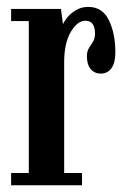

<svg xmlns="http://www.w3.org/2000/svg" viewBox="-20 -550 378 570"><path d="M13 0V-36.5H65.5V-487.5H13V-523.5H161L167 -477.5Q169 -484.5 178.8 -497Q188.5 -509.5 204.8 -519.5Q221 -529.5 242 -529.5Q284 -529.5 303.2 -490Q322.5 -450.5 322.5 -394.5Q322.5 -363.5 310.8 -347.5Q299 -331.5 279.5 -331.5Q260.5 -331.5 249.2 -345Q238 -358.5 238 -382.5Q238 -398 244 -407.2Q250 -416.5 256 -426Q262 -435.5 262 -450.5Q262 -488.5 233.5 -488.5Q209.5 -488.5 190 -455Q170.5 -421.5 170.5 -365.5V-36.5H223.5V0Z"/></svg>

Font: Imbue 10pt SemiBold
Style: Regular
Weight: 600
Designer: Tyler Finck
Foundry: Etcetera Type Company
Version: Version 1.102; ttfautohint (v1.8.3)